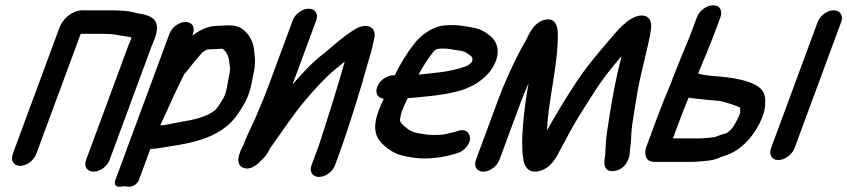

<svg xmlns="http://www.w3.org/2000/svg" viewBox="-20 -592 3208 727"><path d="M395.2 -463C408.9 -463 421.4 -460.3 434.3 -457.5C443.1 -455.6 464.1 -454.7 478 -449.8C477.8 -448.9 477.3 -447.2 476.6 -445C473.2 -437.6 469.4 -428.4 465.9 -419L305.8 14C296.2 40 311.5 58 334.6 58C358.9 58 385.8 38.3 394.8 14L554.9 -419C558.6 -428.9 562.4 -436.4 565.2 -444C575.1 -470.9 580.4 -499.8 563.7 -517.8C550.3 -532.3 524.2 -538.6 500.8 -541.6C483.2 -546.4 459.8 -551.8 432 -552C423.5 -552.6 411.5 -553 401.5 -553H301.6C258.9 -556.4 219.4 -525.7 204.3 -485L28.3 -9C19.4 15.1 31 36 56.2 36C81.4 36 108.4 15.1 117.3 -9L285.6 -464H368.6C378.1 -464 386.5 -463 395.2 -463Z M586.9 -117.3C594.3 -133.8 605.7 -158.5 620.2 -190.1C634.6 -223.6 667.3 -291.5 677.9 -311.6C692.3 -326.8 709.6 -351.4 717.8 -360.8L738.7 -384.8C747.6 -395.1 744.4 -393.2 760.7 -402.8C766.4 -405.9 763.5 -404.8 793.2 -406C826.5 -407.4 819.7 -409.6 829 -402.1C838.4 -393.5 845 -380.4 847.2 -363.8L851.2 -333C851.2 -327.8 850.1 -317.6 847.9 -307.4C839.6 -271.8 840 -245.9 825.8 -220.3C816.1 -202.2 797.9 -176.8 793.5 -173.7C759.1 -148.5 718.1 -138.9 654.9 -128.6C616.2 -121.4 607.3 -118.4 586.9 -117.3ZM621.6 -464 416.7 90C408.9 111.2 424.3 116 435.1 114.9L452.9 113.1C455.3 113.4 460.3 115 469 115H471.5C482.2 115 500.1 105.1 505.7 90L549.4 -28.1C556.4 -28.4 568.5 -28.8 577.9 -30.4C673.9 -47.3 813.4 -54.9 884.8 -166.6C895.3 -183.3 903.5 -195.3 909.2 -206.7C932 -252 933.7 -287.2 941.3 -320.8C948.9 -357.8 944.5 -378.6 941.9 -403.7C938.9 -432.4 925.5 -457.7 905.9 -475.7C884.6 -494.6 864 -497.9 822.6 -495C790.6 -493.8 770.3 -494.3 736.7 -475.6C727.1 -470.4 718.7 -465.3 708.1 -457.3L710.6 -464C719.5 -488.1 707.9 -509 682.7 -509C657.5 -509 630.5 -488.1 621.6 -464Z M1088.4 -515 997.1 -268C984.9 -234.9 959.3 -173 944.5 -139C929.7 -107.3 915.9 -80.6 903.7 -47.9C898.6 -36.3 861.2 25.6 899.7 42.8C934 58.2 969.2 15 969.2 15C990.3 -2.6 998.5 -23.5 1004.1 -32.8C1044.6 -88.7 1091.6 -160.2 1134.3 -210.2C1172.4 -255.7 1210.8 -297.4 1250.3 -330.6C1262.5 -339 1275.2 -350.6 1285.5 -359.6C1256.9 -258 1222.6 -149.5 1187.7 -42.5L1159.4 34C1149.8 60 1165.1 78 1188.2 78C1212.5 78 1239.4 58.3 1248.4 34L1264.7 -10C1268.6 -20.6 1272.2 -31.2 1276.9 -45.6C1280.2 -54.8 1285.9 -71 1292.6 -90.9C1320.1 -174.4 1347.9 -262.2 1369.8 -343.1C1379.5 -375.2 1389 -405.9 1394.3 -434.6C1396.1 -444.6 1406.3 -471.2 1387.4 -486.3C1370.7 -499.6 1342.8 -493.8 1322.3 -480C1278.6 -453.2 1244.5 -421.2 1209.4 -391.9C1165.1 -359.1 1125.1 -315.4 1087.7 -272.4L1177.4 -515C1187.1 -541 1171.8 -559 1148.7 -559C1124.4 -559 1097.4 -539.3 1088.4 -515Z M1565 -309.4C1581.3 -341 1599.3 -367.8 1618.6 -393C1630.3 -408.6 1639.8 -408 1660.9 -408C1668.1 -408 1676.4 -408 1694.3 -404.3C1725.8 -399.4 1735.8 -399.1 1747.7 -391C1766.8 -378.2 1772.4 -375.4 1767.1 -357.5C1754.1 -346.1 1753.4 -344 1742.5 -340.2C1716.7 -331.2 1676.5 -321.4 1642 -317.9C1618.1 -315.6 1590.4 -311.5 1565 -309.4ZM1433 -218.2C1430.7 -213.2 1428.1 -207.3 1424.9 -199.8C1389.3 -122.7 1392.6 -74.6 1437 -38.8C1457.7 -21.5 1476.9 -9.7 1497.2 -4.6C1522.6 1.4 1551.5 8 1586 8C1627.6 8 1664 2.1 1699.3 -8.4L1711 -12.1C1738.9 -19.4 1758.6 -46.5 1759.8 -66.2C1760.9 -84.8 1746.1 -106.7 1714.1 -96.5L1702.8 -92.8C1695 -90.9 1686.5 -88.8 1674.9 -86C1658.3 -81.5 1642.4 -81 1618 -81C1608 -81 1597.8 -81.9 1586.8 -83.7C1547.5 -89.9 1538.5 -91.3 1512.4 -112.9C1491.3 -131.7 1492 -132.1 1499.3 -163.4C1504.3 -179.4 1514.2 -200.8 1523.7 -220.2C1585.6 -225.6 1652.4 -230.6 1711.8 -246C1733.4 -251.5 1764 -262.4 1789.2 -279.5C1807.6 -292.1 1836.9 -316 1851.2 -347.1C1876.4 -395.3 1861.3 -433.8 1840.9 -451.8C1827.7 -463.5 1809.5 -478.1 1783.3 -484.5C1766.1 -488.2 1719.9 -498.3 1691.1 -497C1682.3 -497 1672.8 -496.7 1664.5 -495.9C1620 -492.6 1575.3 -461.5 1548.4 -426.3C1522.4 -392.9 1497.1 -353.9 1474.9 -307H1469.5C1446.5 -307 1417.9 -289 1408.3 -263C1399.5 -239.4 1410.1 -220.6 1433 -218.2Z M1871.2 13 1954.8 -213C1959 -224.5 1969.6 -249.6 1981.3 -276.6C1965.6 -189.5 1951.1 -68.7 1959.9 -0.8C1961.1 8.1 1963.7 68.1 2018.8 56.4C2066.9 46.1 2087.6 2 2103 -27.9C2114.2 -47.8 2125.9 -69.5 2138.5 -94.1C2163.5 -139.8 2196 -190.3 2225.3 -235.6C2260.4 -292.2 2292.4 -331.3 2333.4 -379.5C2327.6 -355.1 2321.6 -330.6 2316.7 -309.4C2299.9 -232.1 2290.5 -171.6 2279.8 -100.7C2272.9 -57 2273.8 -37 2271.4 -2C2270 6.4 2255.1 65.1 2309.1 55C2347.8 47.8 2360.9 11.2 2363.3 -3C2364.7 -11.6 2364.8 -18.4 2365.2 -24.1C2371.7 -63 2368.4 -81.7 2373.9 -120.5C2379.6 -159.7 2388.1 -209.7 2394.9 -250C2404.5 -309 2433.2 -408.1 2443.7 -473.6C2447.8 -495.5 2447 -517.6 2429.6 -528.4C2409.8 -540.5 2378.3 -528.9 2355.2 -510.7C2326.6 -487.9 2316.5 -474.8 2288.4 -441.9C2237.5 -382.3 2193.8 -331.7 2147.5 -258.5C2114.7 -207.9 2082.3 -154 2051.5 -98.6C2054.3 -206.8 2095.4 -354.6 2092 -467.3C2091.9 -469.8 2093 -532.1 2039.5 -516.2C1996 -503.3 1978.9 -452.6 1972.7 -441.2C1938.8 -386 1891.9 -283.8 1865.8 -213L1782.2 13C1773.3 37.1 1784.8 58 1810 58C1835.2 58 1862.3 37.1 1871.2 13Z M3076.2 -509 2899.5 -31C2890.9 -8 2900.8 14 2926.8 14C2951.6 14 2979.3 -6.2 2988.5 -31L3165.2 -509C3174.8 -535 3159.5 -553 3136.5 -553C3112.2 -553 3085.2 -533.3 3076.2 -509ZM2587.5 -222.4C2609.9 -218 2630.7 -217.4 2655.6 -214.1L2702.1 -210.1C2721.3 -207.5 2775 -189.9 2780.8 -185C2781.3 -184.6 2781.2 -184.7 2782.5 -183.4C2783.2 -175.3 2782.7 -164.3 2782.3 -163C2776.4 -146.7 2761.3 -117.2 2749.6 -103C2747.3 -100.8 2738.4 -92.9 2731.9 -88C2719.8 -84.9 2703.1 -79.7 2690.3 -74.4C2684.9 -72.1 2649.3 -68 2629.1 -68H2528.1L2557.4 -147C2566 -170.4 2576.4 -195.3 2587.5 -222.4ZM2468.4 -147 2427.3 -36C2418.3 -11.7 2422.3 21 2458.2 21H2596.2C2617.3 21 2647.6 18.2 2665.7 15.8C2691.7 12.2 2702.4 5.2 2713.8 1.2C2734.6 -6 2753.6 -10.9 2781 -31.9C2793.7 -41.6 2804.4 -52.2 2811.4 -59.7C2841.1 -91.6 2877.3 -152.9 2877.3 -199.1C2878.6 -221.6 2876.2 -242.3 2857.5 -258.9C2822.4 -288.7 2752 -298 2696.6 -302.9C2669.2 -305.3 2646.6 -307 2632.5 -311.2L2623.5 -313.8C2645 -366.7 2668.9 -421.6 2689.4 -477L2707.9 -527C2716.4 -550 2706.6 -572 2680.5 -572C2655.7 -572 2628 -551.8 2618.9 -527L2600.4 -477C2586.3 -438.9 2571.4 -406 2555.3 -365.8L2530.2 -303.4L2519.6 -274.8C2502.3 -234.9 2483.4 -187.7 2468.4 -147Z"/></svg>

Font: Just Breathe
Style: BdObl7
Weight: 400
Foundry: Cannot Into Space Fonts
Version: Version 0.72